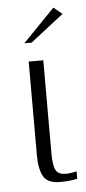

<svg xmlns="http://www.w3.org/2000/svg" viewBox="-46 -597 283 629"><g transform="rotate(-5 95.5 -282.5)"><path d="M126 3Q85 3 71.5 -21.5Q58 -46 58 -90V-399H106V-94Q106 -51 115 -36.5Q124 -22 148 -22Q155 -22 167.5 -24Q180 -26 183 -27V-3Q180 -2 172 -0.5Q164 1 152.5 2Q141 3 126 3ZM49 -460 154 -568 182 -545 73 -460Z"/></g></svg>

Font: Genos Thin Light
Style: Regular
Weight: 300
Version: Version 1.010